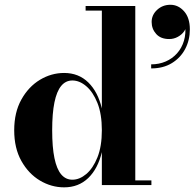

<svg xmlns="http://www.w3.org/2000/svg" viewBox="-20 -775 815 804"><path d="M248.5 9.5Q195 9.5 147.2 -19Q99.5 -47.5 69.5 -101Q39.5 -154.5 39.5 -229.5Q39.5 -304.5 69.5 -358.2Q99.5 -412 147.2 -440.8Q195 -469.5 248.5 -469.5Q309 -469.5 349.5 -430Q390 -390.5 406.5 -321V-730.5H338.5V-750H546.5V-19.5H614V0H406.5V-138Q390 -68.5 349.5 -29.5Q309 9.5 248.5 9.5ZM283 -22.5Q313 -22.5 341.2 -46.2Q369.5 -70 388 -116Q406.5 -162 406.5 -229.5Q406.5 -297.5 388 -343.8Q369.5 -390 341.2 -414Q313 -438 283 -438Q255 -438 236.2 -415.2Q217.5 -392.5 208 -346.5Q198.5 -300.5 198.5 -229.5Q198.5 -158.5 208 -112.8Q217.5 -67 236.2 -44.8Q255 -22.5 283 -22.5ZM613 -488.5V-505.5Q646 -505.5 673.8 -517.5Q701.5 -529.5 721.2 -551.5Q741 -573.5 750.2 -604Q759.5 -634.5 755 -672H760Q761 -658 751.2 -644Q741.5 -630 724.8 -620.8Q708 -611.5 688.5 -611.5Q653 -611.5 634 -632.8Q615 -654 615 -683Q615 -712.5 638 -733.8Q661 -755 693.5 -755Q726.5 -755 750.8 -727.8Q775 -700.5 775 -652Q775 -607 755.5 -570Q736 -533 699.8 -510.8Q663.5 -488.5 613 -488.5Z"/></svg>

Font: Bodoni Moda 11pt
Style: Bold
Weight: 700
Designer: Owen Earl
Foundry: indestructible type
Version: Version 2.004